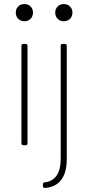

<svg xmlns="http://www.w3.org/2000/svg" viewBox="-20 -718 436 949"><path d="M58 -656Q58 -674 70 -686Q82 -698 101 -698Q119 -698 131 -686Q143 -674 143 -656Q143 -637 131 -625Q119 -613 101 -613Q82 -613 70 -625Q58 -637 58 -656ZM86 -10V-491Q86 -501 96 -501H106Q116 -501 116 -491V-10Q116 0 106 0H96Q86 0 86 -10ZM253 -656Q253 -674 265 -686Q277 -698 295 -698Q314 -698 326 -686Q338 -674 338 -656Q338 -637 326 -625Q314 -613 295 -613Q277 -613 265 -625Q253 -637 253 -656ZM192 201V193Q192 183 202 183Q240 179 260 149.5Q280 120 280 69V-491Q280 -501 290 -501H300Q310 -501 310 -491V69Q310 134 283 170.5Q256 207 202 211Q192 211 192 201Z"/></svg>

Font: Barlow Condensed Thin
Style: Regular
Weight: 250
Width: 3
Designer: Jeremy Tribby
Foundry: Tribby Type
Version: Version 1.408